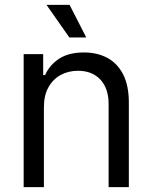

<svg xmlns="http://www.w3.org/2000/svg" viewBox="-20 -768 626 788"><path d="M160.2 -328.1V0H77.1V-545.9H157.2V-460H165Q184.1 -502 223.1 -527.3Q262.2 -552.7 324.2 -552.7Q379.4 -552.7 420.9 -530.3Q462.4 -507.8 485.6 -462.2Q508.8 -416.5 508.8 -346.7V0H425.8V-340.8Q425.8 -404.8 392.1 -441.2Q358.4 -477.5 300.3 -477.5Q260.3 -477.5 228.5 -460Q196.8 -442.4 178.5 -409.2Q160.2 -376 160.2 -328.1ZM264.6 -614.3 170.9 -748H265.6L334 -614.3Z"/></svg>

Font: Inter
Style: Regular
Weight: 400
Designer: Rasmus Andersson
Foundry: rsms
Version: Version 4.000;git-8c9346024